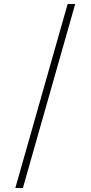

<svg xmlns="http://www.w3.org/2000/svg" viewBox="-20 -812 455 965"><path d="M320 -792H358L95 133H57Z"/></svg>

Font: Noto Sans Bengali ExtraLight
Style: Regular
Weight: 200
Designer: Jelle Bosma - Monotype Design Team
Foundry: Monotype Imaging Inc.
Version: Version 2.003; ttfautohint (v1.8.4.7-5d5b)